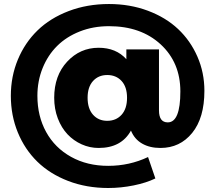

<svg xmlns="http://www.w3.org/2000/svg" viewBox="-20 -732 1076 960"><path d="M521 208Q412.6 208 321 172.9Q229.5 137.7 166.7 76.4Q104 15.1 69.1 -69.8Q34.2 -154.8 34.2 -252.9Q34.2 -349.6 69.3 -434.1Q104.5 -518.6 167.5 -579.8Q230.5 -641.1 323 -676.5Q415.5 -711.9 524.9 -711.9Q629.4 -711.9 719 -678.5Q808.6 -645 870.4 -586.9Q932.1 -528.8 967 -449Q1002 -369.1 1002 -277.8Q1002 -142.6 940.9 -67.4Q879.9 7.8 782.2 7.8Q728.5 7.8 690.4 -14.2Q652.3 -36.1 634.8 -79.1Q586.9 7.8 473.1 7.8Q428.7 7.8 388.4 -10.3Q348.1 -28.3 317.6 -60.5Q287.1 -92.8 269 -140.1Q251 -187.5 251 -243.2Q251 -354 315.7 -423.6Q380.4 -493.2 473.1 -493.2Q560.5 -493.2 611.8 -436V-484.9H774.9V-180.2Q774.9 -120.1 818.8 -120.1Q881.8 -120.1 881.8 -274.9Q881.8 -419.4 783.2 -510.3Q684.6 -601.1 524.9 -601.1Q445.8 -601.1 378.9 -574.7Q312 -548.3 265.6 -502.2Q219.2 -456.1 193.1 -391.6Q167 -327.1 167 -252.9Q167 -151.4 210.7 -72Q254.4 7.3 335.2 52.2Q416 97.2 521 97.2Q627.4 97.2 720.2 53.2L756.8 160.2Q711.9 182.1 648.2 195.1Q584.5 208 521 208ZM516.1 -127.9Q560.5 -127.9 587.9 -158.2Q615.2 -188.5 615.2 -243.2Q615.2 -297.4 587.9 -327.1Q560.5 -356.9 516.1 -356.9Q472.2 -356.9 445.1 -326.9Q418 -296.9 418 -243.2Q418 -189 445.1 -158.4Q472.2 -127.9 516.1 -127.9Z"/></svg>

Font: Montserrat ExtraBold
Style: Regular
Weight: 800
Designer: Julieta Ulanovsky
Foundry: Julieta Ulanovsky
Version: Version 9.000